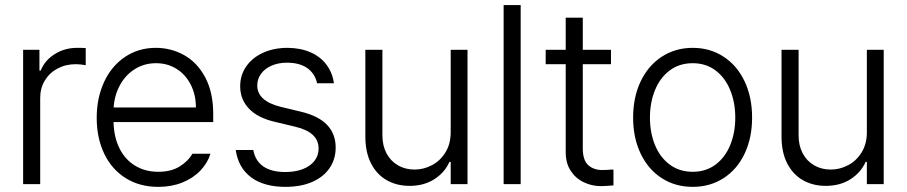

<svg xmlns="http://www.w3.org/2000/svg" viewBox="-20 -727 3580 758"><path d="M71.3 -530.3H135.7V-448.2H140.6Q156.7 -488.8 196 -513.4Q235.4 -538.1 284.2 -538.1Q310.5 -538.1 318.4 -537.1V-469.7Q294.9 -473.6 279.3 -473.6Q239.3 -473.6 207.3 -456.5Q175.3 -439.5 157 -409.2Q138.7 -378.9 138.7 -340.8V0H71.3Z M361.8 -261.7Q361.8 -341.3 391.4 -404.3Q420.9 -467.3 474.1 -502.7Q527.3 -538.1 595.2 -538.1Q655.3 -538.1 707 -509.3Q758.8 -480.5 790.3 -421.4Q821.8 -362.3 821.8 -276.4V-245.1H428.2Q429.7 -185.5 451.7 -141.4Q473.6 -97.2 513.2 -73Q552.7 -48.8 605 -48.8Q655.3 -48.8 689.2 -69.8Q723.1 -90.8 739.7 -120.1H811Q799.3 -83 770.8 -53.2Q742.2 -23.4 699.7 -6.3Q657.2 10.7 605 10.7Q531.2 10.7 476.3 -23.7Q421.4 -58.1 391.6 -119.9Q361.8 -181.6 361.8 -261.7ZM753.4 -302.7Q753.4 -352.1 733.4 -392.1Q713.4 -432.1 677.5 -454.8Q641.6 -477.5 596.2 -477.5Q549.3 -477.5 512.2 -454.1Q475.1 -430.7 453.4 -390.6Q431.6 -350.6 428.7 -302.7Z M1112.8 -479.5Q1078.6 -479.5 1052 -467.8Q1025.4 -456.1 1010.5 -435.5Q995.6 -415 995.6 -389.6Q995.6 -327.6 1090.3 -304.7L1171.4 -285.2Q1305.2 -252 1305.2 -144.5Q1305.2 -99.1 1281.5 -64Q1257.8 -28.8 1213.1 -9Q1168.5 10.7 1106.9 10.7Q1022 10.7 971.4 -26.9Q920.9 -64.5 910.6 -134.8H980Q987.8 -91.8 1019.8 -69.8Q1051.8 -47.9 1106 -47.9Q1145.5 -47.9 1175.3 -59.3Q1205.1 -70.8 1221.4 -91.8Q1237.8 -112.8 1237.8 -140.6Q1237.8 -205.1 1146 -226.6L1064.9 -246.1Q998.5 -261.2 963.4 -297.6Q928.2 -334 928.2 -386.7Q928.2 -430.2 951.9 -464.6Q975.6 -499 1018.3 -518.6Q1061 -538.1 1115.7 -538.1Q1167 -537.6 1206.3 -520.3Q1245.6 -502.9 1269 -471.4Q1292.5 -439.9 1298.3 -398.4H1231.9Q1223.1 -437 1192.9 -458.3Q1162.6 -479.5 1112.8 -479.5Z M1759.3 -530.3H1825.7V0H1759.3V-87.9H1754.4Q1735.4 -45.4 1694.3 -19.3Q1653.3 6.8 1597.2 6.8Q1545.9 6.8 1506.3 -15.9Q1466.8 -38.6 1444.6 -82.3Q1422.4 -126 1422.4 -187.5V-530.3H1489.7V-192.4Q1489.7 -152.3 1505.9 -121.8Q1522 -91.3 1550.8 -74.5Q1579.6 -57.6 1616.7 -57.6Q1652.8 -57.6 1685.5 -75Q1718.3 -92.3 1738.8 -125.7Q1759.3 -159.2 1759.3 -205.1Z M2035.6 0H1968.3V-707H2035.6Z M2392.1 -473.6H2280.8V-141.6Q2280.8 -94.7 2302.2 -75.2Q2323.7 -55.7 2357.9 -55.7L2382.3 -56.6Q2390.1 -57.6 2401.9 -57.6V4.9Q2369.6 7.8 2352.1 7.8Q2316.4 7.8 2284.4 -7.6Q2252.4 -22.9 2232.9 -53Q2213.4 -83 2213.4 -125V-473.6H2134.3V-530.3H2213.4V-657.2H2280.8V-530.3H2392.1Z M2479.5 -262.7Q2479.5 -343.3 2509.3 -405.8Q2539.1 -468.3 2592.8 -503.2Q2646.5 -538.1 2714.8 -538.1Q2783.2 -538.1 2836.7 -503.2Q2890.1 -468.3 2919.7 -405.8Q2949.2 -343.3 2949.2 -262.7Q2949.2 -182.6 2919.7 -120.4Q2890.1 -58.1 2836.7 -23.7Q2783.2 10.7 2714.8 10.7Q2646 10.7 2592.5 -23.7Q2539.1 -58.1 2509.3 -120.4Q2479.5 -182.6 2479.5 -262.7ZM2882.8 -262.7Q2882.8 -321.8 2863 -370.8Q2843.3 -419.9 2805.2 -448.7Q2767.1 -477.5 2714.8 -477.5Q2662.1 -477.5 2623.8 -448.7Q2585.4 -419.9 2565.7 -370.8Q2545.9 -321.8 2545.9 -262.7Q2545.9 -203.6 2565.7 -154.8Q2585.4 -106 2623.8 -77.4Q2662.1 -48.8 2714.8 -48.8Q2767.1 -48.8 2805.2 -77.4Q2843.3 -106 2863 -154.8Q2882.8 -203.6 2882.8 -262.7Z M3402.3 -530.3H3468.8V0H3402.3V-87.9H3397.5Q3378.4 -45.4 3337.4 -19.3Q3296.4 6.8 3240.2 6.8Q3189 6.8 3149.4 -15.9Q3109.9 -38.6 3087.6 -82.3Q3065.4 -126 3065.4 -187.5V-530.3H3132.8V-192.4Q3132.8 -152.3 3148.9 -121.8Q3165 -91.3 3193.8 -74.5Q3222.7 -57.6 3259.8 -57.6Q3295.9 -57.6 3328.6 -75Q3361.3 -92.3 3381.8 -125.7Q3402.3 -159.2 3402.3 -205.1Z"/></svg>

Font: Pretendard Light
Style: Regular
Weight: 300
Designer: Base glyphs from Inter by Rasmus Andersson; Hangeul glyphs from Noto Sans CJK(Source Han Sans) by Jang Soo-young and Kan
Foundry: Kil Hyung-jin
Version: Version 1.309